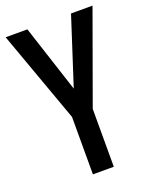

<svg xmlns="http://www.w3.org/2000/svg" viewBox="-135 -789 686 864"><g transform="rotate(-20 208.0 -357.0)"><path d="M209 -392 104 -714H0L158 -275V0H258V-277L416 -714H313Z"/></g></svg>

Font: Noto Sans Myanmar ExtraCondensed Medium
Style: Regular
Weight: 500
Width: 2
Designer: Monotype Design Team
Foundry: Monotype Imaging Inc.
Version: Version 2.107